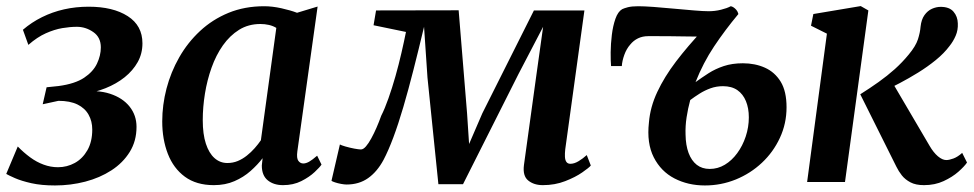

<svg xmlns="http://www.w3.org/2000/svg" viewBox="-24 -584 3126 616"><path d="M152.5 11Q109 11 76.8 3.8Q44.5 -3.5 24 -12.5Q3.5 -21.5 -4 -26L33 -114Q52 -94.5 72.8 -79.2Q93.5 -64 116 -55.8Q138.5 -47.5 162 -47.5Q191 -47.5 216 -61.2Q241 -75 256.5 -102.2Q272 -129.5 272 -168.5Q272 -195 260.2 -216Q248.5 -237 224.5 -248.8Q200.5 -260.5 163.5 -260.5L113 -249.5L125.5 -304L164 -308Q216.5 -315 245.8 -334.5Q275 -354 287.2 -380Q299.5 -406 299.5 -432Q299.5 -464.5 275.2 -481.2Q251 -498 222.5 -498Q201 -498 175.8 -493.8Q150.5 -489.5 123 -477.2Q95.5 -465 67 -440L49.5 -488.5Q77.5 -512.5 110.8 -529Q144 -545.5 181.5 -554Q219 -562.5 260.5 -562.5Q338.5 -562.5 385.8 -532.2Q433 -502 433 -445Q433 -412 417.8 -384.8Q402.5 -357.5 376 -336.2Q349.5 -315 314.5 -301Q279.5 -287 241 -281.5L234 -289Q288.5 -296.5 329 -283.2Q369.5 -270 391.8 -242Q414 -214 414 -177Q414 -131.5 392.2 -96.5Q370.5 -61.5 333.5 -37.5Q296.5 -13.5 249.5 -1.2Q202.5 11 152.5 11Z M930 -98.5Q927 -76.5 933.2 -68Q939.5 -59.5 949 -59.5Q957.5 -59.5 967.8 -65.2Q978 -71 993.5 -84.5L1007.5 -56Q1002.5 -48 985.5 -32Q968.5 -16 942.8 -3Q917 10 884 10Q854 10 835 -5.5Q816 -21 816 -53L818.5 -76.5Q802.5 -55.5 780 -35.5Q757.5 -15.5 728.2 -2.8Q699 10 662 10Q606 10 569.2 -17Q532.5 -44 514.5 -90.5Q496.5 -137 496.5 -194.5Q496.5 -247 510.2 -299.8Q524 -352.5 551 -400Q578 -447.5 617.8 -484.5Q657.5 -521.5 709.2 -542.8Q761 -564 823.5 -564Q849.5 -564 878.8 -557.5Q908 -551 929 -543L995 -563ZM862.5 -494.5Q852 -501 838.8 -504Q825.5 -507 811.5 -507Q773 -507 743.2 -488.5Q713.5 -470 691.2 -438.5Q669 -407 654.8 -367Q640.5 -327 633.5 -283.5Q626.5 -240 626.5 -198.5Q626.5 -153.5 636.5 -123Q646.5 -92.5 664.2 -76.8Q682 -61 705.5 -61Q723.5 -61 739 -67.5Q754.5 -74 768 -84.8Q781.5 -95.5 793 -108.5Q804.5 -121.5 813 -134Z M1717.5 10Q1689 10 1670.8 -4.8Q1652.5 -19.5 1657 -54.5L1697 -344L1718.5 -498L1639.5 -346.5L1461.5 7H1382.5L1347.5 -335L1336.5 -498Q1319 -424.5 1302.5 -359.8Q1286 -295 1270 -240.5Q1254 -186 1238 -143.2Q1222 -100.5 1206.5 -71Q1186 -33 1157 -12.5Q1128 8 1088 8Q1081 8 1070.2 6Q1059.5 4 1050.5 1Q1041.5 -2 1039.5 -4L1066.5 -120.5Q1070.5 -118 1084.2 -114Q1098 -110 1112.8 -107.2Q1127.5 -104.5 1134 -104.5Q1141.5 -104.5 1150 -114.2Q1158.5 -124 1167.2 -140Q1176 -156 1184.2 -175Q1192.5 -194 1199 -212.5Q1210.5 -235 1222.2 -268.2Q1234 -301.5 1244.8 -339.5Q1255.5 -377.5 1264 -414.5Q1272.5 -451.5 1278.5 -481.5L1174.5 -503L1182.5 -550.5L1447.5 -551L1474.5 -220.5L1481 -122L1523.5 -220.5L1689 -550.5H1851L1789.5 -105Q1788 -92 1788.5 -81.2Q1789 -70.5 1793.2 -64.5Q1797.5 -58.5 1806 -58.5Q1818.5 -58.5 1832.5 -67Q1846.5 -75.5 1858.5 -86.5L1871.5 -53Q1866 -46 1844 -30.8Q1822 -15.5 1789.2 -2.8Q1756.5 10 1717.5 10Z M1971 -372H1936.5Q1935 -389 1935.2 -416.2Q1935.5 -443.5 1939 -472.2Q1942.5 -501 1950.5 -523.8Q1958.5 -546.5 1972 -554.5Q1978 -557.5 1990.5 -560.8Q2003 -564 2023.5 -564Q2042 -564 2072.8 -561.8Q2103.5 -559.5 2138.2 -556.2Q2173 -553 2203 -550.5Q2233 -548 2249.5 -548Q2270 -548 2289.2 -552.8Q2308.5 -557.5 2320.5 -564Q2324.5 -563.5 2329.2 -560.5Q2334 -557.5 2338.5 -552.2Q2343 -547 2345 -539Q2302 -487.5 2267 -435Q2232 -382.5 2207.5 -320.5Q2227.5 -335 2249.2 -349Q2271 -363 2298 -372Q2325 -381 2359.5 -381Q2398.5 -381 2430.2 -366.8Q2462 -352.5 2480.8 -321.8Q2499.5 -291 2499.5 -240Q2499.5 -187.5 2478.2 -141.8Q2457 -96 2420.5 -61.8Q2384 -27.5 2336.8 -8.2Q2289.5 11 2237.5 11Q2183.5 11 2140 -11.5Q2096.5 -34 2073.5 -79.2Q2050.5 -124.5 2058 -191Q2062 -240.5 2084.8 -289Q2107.5 -337.5 2145 -386.8Q2182.5 -436 2231 -487.5L2219 -466.5Q2216.5 -466.5 2202.8 -466.8Q2189 -467 2168.5 -467.2Q2148 -467.5 2126 -467.8Q2104 -468 2085 -468Q2066 -468 2055.5 -468Q2037.5 -468 2023 -461Q2008.5 -454 1998 -441Q1986 -427.5 1979 -408Q1972 -388.5 1971 -372ZM2253 -42Q2279 -42 2301.5 -55.5Q2324 -69 2341.2 -92.5Q2358.5 -116 2368.5 -146Q2378.5 -176 2378.5 -207.5Q2378.5 -237 2369.2 -259.5Q2360 -282 2341.8 -294.8Q2323.5 -307.5 2295.5 -307.5Q2274.5 -307.5 2255.8 -300.8Q2237 -294 2220.8 -283.8Q2204.5 -273.5 2190.5 -263Q2183 -235.5 2178.8 -207.5Q2174.5 -179.5 2175.5 -152Q2176 -118 2185.2 -93.2Q2194.5 -68.5 2211.5 -55.2Q2228.5 -42 2253 -42Z M2565.5 0 2629 -476 2578 -501.5 2585.5 -539 2737.5 -564.5 2762 -550.5 2687 0ZM2940.5 10Q2914 10 2897 1Q2880 -8 2869.5 -21.2Q2859 -34.5 2852 -49L2736 -281.5Q2767 -301 2794.8 -320.8Q2822.5 -340.5 2846.8 -362.2Q2871 -384 2891.5 -409Q2914 -436 2921 -457.8Q2928 -479.5 2929.5 -498.5Q2932 -521.5 2942 -535.5Q2952 -549.5 2966 -555.8Q2980 -562 2994 -562Q3022 -562 3035.2 -546.5Q3048.5 -531 3049 -509Q3050 -487.5 3042.2 -469.5Q3034.5 -451.5 3022.5 -436.5Q3005 -413 2978.2 -391.2Q2951.5 -369.5 2921.5 -351Q2891.5 -332.5 2863.5 -317.8Q2835.5 -303 2815 -293L2830.5 -334L2958.5 -116Q2971 -94.5 2985.2 -82.5Q2999.5 -70.5 3012 -70.5Q3021.5 -70.5 3035 -75.5Q3048.5 -80.5 3063 -93.5L3078.5 -62.5Q3070 -50 3050.8 -33Q3031.5 -16 3003.5 -3Q2975.5 10 2940.5 10Z"/></svg>

Font: Merriweather 28pt SemiBold
Style: Italic
Weight: 600
Italic angle: -7.8°
Version: Version 2.101